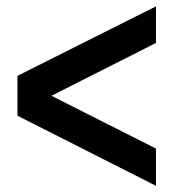

<svg xmlns="http://www.w3.org/2000/svg" viewBox="-20 -608 572 607"><path d="M473.1 -587.9 35.2 -368.2V-242.2L473.1 -20.5V-138.2L142.6 -305.2L473.1 -472.2Z"/></svg>

Font: Now Black
Style: Regular
Weight: 400
Designer: Alfredo Marco Pradil
Foundry: Alfredo Marco Pradil
Version: Version 1.200;hotconv 1.0.109;makeotfexe 2.5.65596